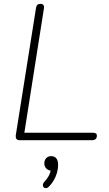

<svg xmlns="http://www.w3.org/2000/svg" viewBox="-20 -731 567 1001"><path d="M82 0Q71 0 66 -6.5Q61 -13 62 -24L168 -691Q170 -702 175.5 -706.5Q181 -711 191 -711Q202 -711 206.5 -704.5Q211 -698 209 -687L107 -39H464Q474 -39 479.5 -35.5Q485 -32 485 -24Q485 -11 478 -5.5Q471 0 462 0ZM235 242Q227 250 219.5 250Q212 250 207.5 245.5Q203 241 203.5 233Q204 225 211 217Q227 200 235 184.5Q243 169 246 150L251 159Q233 159 222 148Q211 137 211 121Q211 104 221 93.5Q231 83 247 83Q264 83 273.5 94.5Q283 106 283 128Q283 149 277 170Q271 191 260 209.5Q249 228 235 242Z"/></svg>

Font: Nunito ExtraLight
Style: Italic
Weight: 200
Italic angle: -9°
Designer: Vernon Adams
Foundry: Vernon Adams
Version: Version 3.602